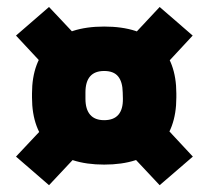

<svg xmlns="http://www.w3.org/2000/svg" viewBox="-20 -586 613 564"><path d="M286 -102.5Q182 -102.5 128 -153.8Q74 -205 74 -299.5V-311.5Q74 -405.5 128 -456.8Q182 -508 286 -508Q390.5 -508 444.2 -456.8Q498 -405.5 498 -311.5V-299.5Q498 -205 444.2 -153.8Q390.5 -102.5 286 -102.5ZM286 -233Q314 -233 327.8 -249Q341.5 -265 341 -296L340.5 -314.5Q340 -345.5 327 -361.5Q314 -377.5 286 -377.5Q258.5 -377.5 244.8 -361.8Q231 -346 231 -314.5V-296Q231 -265 244.8 -249Q258.5 -233 286 -233ZM342.5 -155.5 438 -242.5 546.5 -126 449 -42ZM137.5 -243.5 230.5 -155.5 124 -42 27 -126ZM228 -455 128.5 -372.5 27 -481.5 124 -565.5ZM436 -363 342.5 -451.5 449 -565.5 546 -481.5Z"/></svg>

Font: Anek Kannada Medium ExtraBold
Style: Regular
Weight: 800
Version: Version 1.003